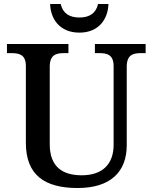

<svg xmlns="http://www.w3.org/2000/svg" viewBox="-20 -935 767 965"><path d="M379 -771C477 -771 523 -840 525 -915H473C462 -867 428 -847 379 -847C330 -847 296 -867 285 -915H232C234 -840 280 -771 379 -771ZM370 10C535 10 617 -71 617 -205V-599C617 -660 649 -668 689 -668H712V-714H457V-668H480C518 -668 551 -660 551 -603V-207C551 -112 497 -54 391 -54C296 -54 230 -95 230 -210V-599C230 -660 262 -668 302 -668H324V-714H15V-668H38C77 -668 110 -660 110 -603V-217C110 -53 207 10 370 10Z"/></svg>

Font: Noto Serif Oriya Medium
Style: Regular
Weight: 500
Designer: David Williams
Foundry: Google LLC, David Williams
Version: Version 1.051